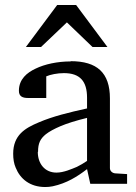

<svg xmlns="http://www.w3.org/2000/svg" viewBox="-20 -740 548 772"><path d="M133 -130C133 -164 142 -182 164 -200C178 -211 198 -222 224 -233C250 -244 285 -255 330 -266V-93C317 -84 303 -76 289 -69C267 -60 236 -46 207 -46C160 -46 132 -82 132 -129ZM264 -493C211 -493 160 -482 123 -464C89 -448 56 -422 56 -375C56 -352 71 -346 93 -346H166V-433C182 -440 210 -446 237 -446C302 -446 330 -413 330 -347V-304C257 -288 192 -272 136 -248C81 -225 33 -197 33 -122C33 -101 36 -82 43 -66C61 -21 100 12 162 12C172 12 182 11 192 9C248 -3 291 -30 330 -60L343 -1H491V-40L443 -43C432 -44 422 -52 422 -64V-344C422 -448 370 -494 264 -494ZM352 -551H412L286 -720H210L84 -551H145L249 -650Z"/></svg>

Font: Veleka
Style: Regular
Weight: 400
Designer: Stefan Peev, Context Ltd, 2016; SIL International, 1997-2014.
Foundry: Stefan Peev, Context Ltd, 2016
Version: Version 1.000